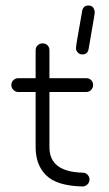

<svg xmlns="http://www.w3.org/2000/svg" viewBox="-20 -675 394 695"><path d="M301 -499Q298 -478 278 -478Q268 -478 261.5 -485Q255 -492 255 -501Q255 -504 256 -511Q257 -518 259 -530L277 -633Q280 -655 300 -655Q313 -655 318 -646.5Q323 -638 323 -630Q323 -627 321 -615.5Q319 -604 317 -592ZM279 0Q187 -2 148 -39.5Q109 -77 109 -142V-342H46Q36 -342 28.5 -349.5Q21 -357 21 -367Q21 -378 28.5 -385Q36 -392 46 -392H109V-493Q109 -504 116.5 -511Q124 -518 134 -518Q145 -518 152 -511Q159 -504 159 -493V-392H292Q303 -392 310 -385Q317 -378 317 -367Q317 -357 310 -349.5Q303 -342 292 -342H159V-142Q159 -53 279 -50Q290 -50 297 -42.5Q304 -35 304 -25Q304 -15 296.5 -7.5Q289 0 279 0Z"/></svg>

Font: Hubballi
Style: Regular
Weight: 400
Designer: Erin McLaughlin
Version: Version 1.000; ttfautohint (v1.8.3)